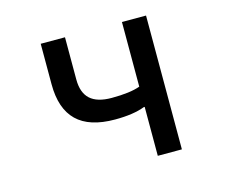

<svg xmlns="http://www.w3.org/2000/svg" viewBox="-102 -874 1205 1016"><g transform="rotate(-15 500.0 -366.5)"><path d="M643 0V-268H638Q576 -244 475 -244Q335 -244 266.5 -310.5Q198 -377 198 -511V-733H331V-502Q331 -429 369.5 -394Q408 -359 487 -359Q589 -359 643 -379V-733H775V0Z"/></g></svg>

Font: IBM Plex Sans JP SemiBold
Style: Regular
Weight: 600
Designer: Mike Abbink; Paul van der Laan; Pieter van Rosmalen; Wujin Sim; Yejin Wi; Jinhee Kim; Boomi Park; Yona Kim; Kichan Ma
Foundry: Sandoll Inc.
Version: Version 1.001